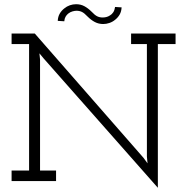

<svg xmlns="http://www.w3.org/2000/svg" viewBox="-20 -859 853 911"><path d="M729 -650H813V-700H602V-650H677V-116L680 -84L661 -110L145 -700H35V-650H118V-50H35V0H246V-50H170V-577L167 -606L186 -583L729 32ZM526 -765Q539 -775 547.5 -789.5Q556 -804 557 -824L526 -826Q524 -811 517.5 -801Q511 -791 502 -786Q493 -780 484 -778Q475 -776 467 -776Q453 -776 441.5 -781.5Q430 -787 414 -804Q398 -820 380.5 -829.5Q363 -839 341 -839Q326 -839 311.5 -834Q297 -829 285 -819Q272 -809 263.5 -794.5Q255 -780 254 -760L285 -758Q286 -771 291 -779.5Q296 -788 303 -794Q313 -802 324 -805Q335 -808 343 -808Q357 -808 368.5 -802.5Q380 -797 396 -780Q412 -764 430 -754.5Q448 -745 470 -745Q484 -745 499 -750Q514 -755 526 -765Z"/></svg>

Font: Josefin Slab Medium
Style: Regular
Weight: 500
Designer: Santiago Orozco
Foundry: Typemade
Version: Version 2.000